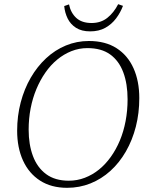

<svg xmlns="http://www.w3.org/2000/svg" viewBox="-20 -884 701 918"><path d="M301 14Q225 14 171.5 -20.5Q118 -55 90 -116.5Q62 -178 62 -259Q62 -330 79 -394.5Q96 -459 127 -512.5Q158 -566 200.5 -605.5Q243 -645 295 -666.5Q347 -688 405 -688Q484 -688 537.5 -653.5Q591 -619 618.5 -557.5Q646 -496 646 -415Q646 -343 629.5 -278.5Q613 -214 582 -160Q551 -106 508 -67Q465 -28 412.5 -7Q360 14 301 14ZM309 -20Q349 -20 385.5 -34Q422 -48 453 -73Q484 -98 509.5 -133.5Q535 -169 553 -212Q571 -255 580.5 -305Q590 -355 590 -409Q590 -483 569.5 -538Q549 -593 507 -623.5Q465 -654 398 -654Q358 -654 321.5 -639.5Q285 -625 253.5 -599Q222 -573 197 -537Q172 -501 154 -458Q136 -415 126.5 -366Q117 -317 117 -264Q117 -193 137.5 -138Q158 -83 200.5 -51.5Q243 -20 309 -20ZM411 -734Q370 -734 343.5 -751Q317 -768 303.5 -795.5Q290 -823 287 -855L310 -863Q318 -823 344.5 -798.5Q371 -774 418 -774Q462 -774 493 -798.5Q524 -823 545 -864L568 -856Q556 -824 535 -796Q514 -768 483.5 -751Q453 -734 411 -734Z"/></svg>

Font: Source Serif 4 18pt Light
Style: Italic
Weight: 300
Italic angle: -12°
Designer: Frank Grießhammer
Foundry: Adobe Systems Incorporated
Version: Version 4.004;hotconv 1.0.116;makeotfexe 2.5.65601